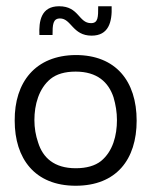

<svg xmlns="http://www.w3.org/2000/svg" viewBox="-20 -584 497 614"><path d="M222 10C352 10 417 -74 417 -198C417 -325 350 -408 222 -408C93 -407 26 -321 27 -198C27 -77 91 10 222 10ZM222 -46C153 -46 117 -80 102 -128C94 -151 90 -175 90 -200C90 -249 104 -301 142 -332C161 -347 187 -355 222 -355C291 -355 327 -321 343 -273C350 -249 354 -225 354 -200C354 -151 341 -100 303 -69C284 -54 257 -46 222 -46ZM273 -470C327 -470 339 -513 337 -564H294C294 -529 294 -510 271 -510C231 -510 233 -564 169 -564C111 -564 104 -516 106 -472H148C148 -505 149 -525 172 -525C208 -525 212 -470 273 -470Z"/></svg>

Font: OSH Darker Grotesque Medium
Style: Regular
Weight: 500
Designer: Gabriel Lam
Foundry: TypeRant
Version: Version 1.000;Glyphs 3.1.1 (3148)